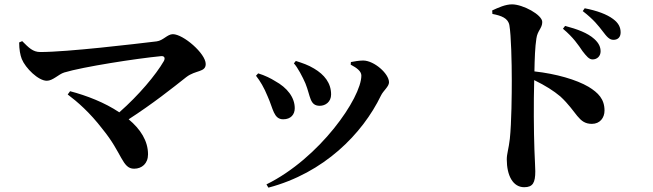

<svg xmlns="http://www.w3.org/2000/svg" viewBox="-20 -808 3000 882"><path d="M302 -389 291 -374C335 -341 392 -292 451 -215C542 -104 541 -33 596 -33C632 -33 660 -57 660 -99C660 -161 625 -215 571 -260C681 -331 773 -404 836 -454C879 -487 925 -475 925 -514C925 -562 822 -651 774 -651C749 -651 730 -622 700 -618C600 -606 290 -569 165 -569C131 -569 112 -589 82 -619L68 -613C68 -581 73 -555 80 -537C97 -495 156 -437 195 -437C223 -437 249 -467 275 -475C361 -501 605 -539 719 -550C735 -552 740 -542 733 -528C696 -464 618 -371 528 -292C461 -337 378 -369 302 -389Z M1330 -517C1347 -499 1371 -453 1383 -425C1407 -366 1402 -322 1449 -322C1475 -322 1501 -340 1501 -374C1501 -427 1470 -465 1423 -493C1395 -510 1370 -518 1339 -528ZM1213 54C1468 -13 1645 -193 1730 -369C1741 -392 1767 -410 1767 -430C1767 -469 1700 -529 1649 -530C1631 -530 1607 -526 1592 -523L1591 -511C1620 -496 1640 -480 1640 -461C1640 -358 1448 -81 1204 39ZM1156 -460C1175 -436 1193 -406 1210 -364C1235 -309 1237 -260 1281 -260C1316 -260 1334 -282 1334 -311C1334 -360 1300 -405 1243 -436C1226 -447 1196 -462 1166 -471Z M2656 -573C2674 -550 2686 -535 2702 -535C2724 -535 2739 -551 2739 -572C2739 -591 2732 -609 2710 -629C2679 -657 2632 -674 2576 -689L2566 -676C2614 -636 2637 -601 2656 -573ZM2748 -665C2767 -640 2779 -625 2798 -625C2819 -625 2831 -638 2831 -659C2831 -682 2822 -702 2796 -721C2768 -742 2723 -759 2666 -770L2657 -757C2709 -717 2730 -688 2748 -665ZM2241 -760 2242 -744C2283 -736 2314 -725 2320 -692C2328 -647 2331 -522 2331 -439C2331 -379 2330 -244 2322 -170C2317 -125 2308 -102 2308 -76C2308 -2 2336 52 2388 52C2428 52 2439 31 2439 -21C2439 -34 2437 -68 2435 -120C2432 -206 2431 -334 2434 -440C2487 -414 2523 -391 2554 -365C2631 -294 2636 -239 2699 -239C2736 -239 2757 -267 2757 -300C2757 -353 2728 -382 2684 -409C2628 -442 2535 -469 2435 -480C2436 -538 2438 -593 2444 -631C2449 -668 2471 -678 2471 -707C2471 -740 2382 -788 2332 -788C2302 -788 2269 -773 2241 -760Z"/></svg>

Font: Noto Serif SC
Style: Bold
Weight: 700
Designer: Ryoko NISHIZUKA 西塚涼子 (kana & ideographs); Frank Grießhammer (Latin, Greek & Cyrillic); Wenlong ZHANG 张文龙 (bopomofo); San
Foundry: Adobe
Version: Version 2.001;hotconv 1.1.0;makeotfexe 2.6.0